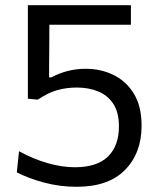

<svg xmlns="http://www.w3.org/2000/svg" viewBox="-20 -706 614 737"><path d="M274 11Q210 11 149.2 -5.2Q88.5 -21.5 44.5 -44.5L53 -125.5Q107.5 -95.5 162.8 -79.8Q218 -64 267 -64Q352.5 -64 394.5 -105.2Q436.5 -146.5 436.5 -220.5Q436.5 -275 414.8 -307.8Q393 -340.5 356.5 -355.2Q320 -370 275 -370Q236 -370 200.5 -360.2Q165 -350.5 125 -323.5L87 -327V-686H482.5V-611H169.5Q169.5 -571.5 169.2 -532.5Q169 -493.5 168.5 -455V-409H177Q205.5 -424.5 238.8 -433.2Q272 -442 308.5 -442Q367.5 -442 416.2 -418Q465 -394 494.2 -345.8Q523.5 -297.5 523.5 -223.5Q523.5 -118.5 460 -53.8Q396.5 11 274 11Z"/></svg>

Font: Commissioner
Style: Regular
Weight: 400
Designer: Kostas Bartsokas
Foundry: Kostas Bartsokas
Version: Version 1.000; ttfautohint (v1.8.3)